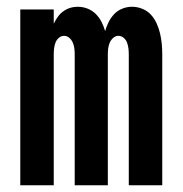

<svg xmlns="http://www.w3.org/2000/svg" viewBox="-20 -548 540 568"><path d="M40 0V-520H139V-478Q144 -488 150.5 -497.5Q157 -507 166.5 -514Q176 -521 187 -524.5Q198 -528 210 -528Q210 -528 210 -528Q210 -528 210 -528Q225 -528 239 -522.5Q253 -517 263.5 -506.5Q274 -496 280.5 -483Q287 -470 291 -456Q295 -470 301.5 -483Q308 -496 318 -506.5Q328 -517 342 -522.5Q356 -528 370 -528Q371 -528 371 -528Q371 -528 371 -528Q386 -528 401 -522Q416 -516 426.5 -504.5Q437 -493 443.5 -478.5Q450 -464 453.5 -449Q457 -434 458.5 -418.5Q460 -403 460 -387V0H361V-387Q361 -396 360 -404.5Q359 -413 356 -421.5Q353 -430 346 -436Q339 -442 330 -442Q322 -442 315 -436Q308 -430 304.5 -421.5Q301 -413 300 -404.5Q299 -396 299 -387V0H201V-387Q201 -396 200 -404.5Q199 -413 195.5 -421.5Q192 -430 185 -436Q178 -442 170 -442Q161 -442 154 -436Q147 -430 144 -421.5Q141 -413 140 -404.5Q139 -396 139 -387V0Z"/></svg>

Font: Iosevka SS04 Semibold
Style: Regular
Weight: 600
Monospace: yes
Designer: Belleve Invis
Foundry: Belleve Invis
Version: Version 19.0.0; ttfautohint (v1.8.4)